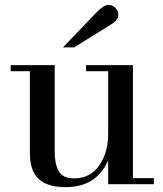

<svg xmlns="http://www.w3.org/2000/svg" viewBox="-20 -758 670 790"><path d="M425 0V-94H423Q375 12 250 12Q175 12 139 -21.5Q103 -55 103 -129V-465H24V-490H205V-134Q205 -84 221.5 -54Q238 -24 285 -24Q351 -24 388 -77Q425 -130 425 -205V-465H334V-490H527V-25H613V0ZM285 -563H239L378 -708Q408 -738 427 -738Q442 -738 454.5 -726Q467 -714 467 -697Q467 -677 441 -660Z"/></svg>

Font: Justus
Style: Roman
Weight: 500
Version: Version 001.001